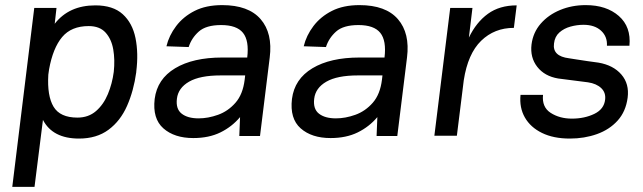

<svg xmlns="http://www.w3.org/2000/svg" viewBox="-20 -531 2517 751"><path d="M115 200H28L114 -500H201L194 -438Q250 -510 353 -510Q422 -510 460 -475.5Q498 -441 510 -382Q522 -323 513 -251V-249Q503 -176 477 -117Q451 -58 404.5 -23.5Q358 11 289 11Q186 11 148 -62ZM327 -429Q259 -429 223 -386Q187 -343 172 -260L169 -239Q164 -156 189.5 -113.5Q215 -71 283 -71Q326 -71 355.5 -96.5Q385 -122 402 -163Q419 -204 425 -250Q430 -297 423 -337.5Q416 -378 393 -403.5Q370 -429 327 -429Z M736 9Q662 9 619 -29Q576 -67 585 -144Q595 -222 665 -264Q735 -306 849 -306H947Q955 -372 930.5 -402.5Q906 -433 845 -433Q786 -433 757.5 -407.5Q729 -382 718 -347L631 -350Q641 -392 669 -429Q697 -466 741.5 -488.5Q786 -511 849 -511Q952 -511 999.5 -456Q1047 -401 1035 -306L997 1H916L919 -73Q887 -35 842 -13Q797 9 736 9ZM757 -68Q794 -68 833 -82Q872 -96 901 -129Q930 -162 937 -219L939 -236H843Q762 -236 719.5 -211.5Q677 -187 672 -145Q667 -105 690.5 -86.5Q714 -68 757 -68Z M1273 9Q1199 9 1156 -29Q1113 -67 1122 -144Q1132 -222 1202 -264Q1272 -306 1386 -306H1484Q1492 -372 1467.5 -402.5Q1443 -433 1382 -433Q1323 -433 1294.5 -407.5Q1266 -382 1255 -347L1168 -350Q1178 -392 1206 -429Q1234 -466 1278.5 -488.5Q1323 -511 1386 -511Q1489 -511 1536.5 -456Q1584 -401 1572 -306L1534 1H1453L1456 -73Q1424 -35 1379 -13Q1334 9 1273 9ZM1294 -68Q1331 -68 1370 -82Q1409 -96 1438 -129Q1467 -162 1474 -219L1476 -236H1380Q1299 -236 1256.5 -211.5Q1214 -187 1209 -145Q1204 -105 1227.5 -86.5Q1251 -68 1294 -68Z M1679 0 1741 -500H1828L1814 -384Q1843 -444 1888.5 -477Q1934 -510 2001 -510L1990 -422Q1914 -422 1862 -371.5Q1810 -321 1794 -217L1767 0Z M2209 11Q2145 11 2100 -11Q2055 -33 2033 -71.5Q2011 -110 2016 -160H2104Q2099 -112 2134 -89.5Q2169 -67 2217 -67Q2266 -67 2304.5 -85.5Q2343 -104 2347 -142Q2350 -169 2331.5 -186.5Q2313 -204 2280 -209Q2254 -212 2221.5 -216.5Q2189 -221 2163 -224Q2110 -233 2081.5 -269.5Q2053 -306 2059 -357Q2065 -404 2095 -438.5Q2125 -473 2171 -492Q2217 -511 2271 -511Q2352 -511 2400.5 -468.5Q2449 -426 2442 -352H2354Q2356 -388 2331 -411Q2306 -434 2262 -434Q2237 -434 2211.5 -427Q2186 -420 2168 -404Q2150 -388 2147 -361Q2140 -311 2206 -303Q2211 -302 2231.5 -299Q2252 -296 2277.5 -292Q2303 -288 2321 -286Q2379 -276 2410.5 -239.5Q2442 -203 2435 -149Q2428 -95 2396 -59.5Q2364 -24 2315 -6.5Q2266 11 2209 11Z"/></svg>

Font: Haskoy Medium
Style: Italic
Weight: 500
Designer: Ertekin Erdin
Foundry: Ertekin Erdin
Version: Version 2.000; ttfautohint (v1.8.4.7-5d5b)